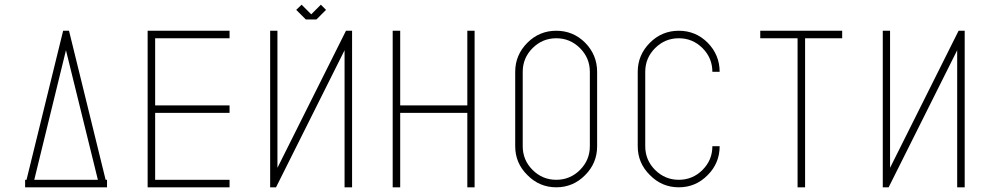

<svg xmlns="http://www.w3.org/2000/svg" viewBox="-20 -798 4216 818"><path d="M436 0H87V-32H93L249 -667H274L430 -32H436ZM397 -32 261 -584 126 -32Z M641 -635V-349H958V-317H641V-32H958V0H609V-667H958V-635Z M1162 -667V-83L1454 -667H1480V0H1448V-584L1156 0H1131V-667ZM1328 -715H1283L1242 -756L1265 -778L1306 -737L1347 -778L1369 -756Z M2002 -667V0H1971V-317H1685V0H1653V-667H1685V-349H1971V-667Z M2473 -616Q2524 -564 2524 -492V-175Q2524 -103 2473 -52Q2422 0 2350 0Q2278 0 2227 -52Q2175 -103 2175 -175V-492Q2175 -564 2227 -616Q2278 -667 2350 -667Q2422 -667 2473 -616ZM2493 -492Q2493 -551 2451 -593Q2409 -635 2350 -635Q2291 -635 2249 -593Q2207 -551 2207 -492V-175Q2207 -116 2249 -74Q2291 -32 2350 -32Q2409 -32 2451 -74Q2493 -116 2493 -175Z M2749 -52Q2697 -103 2697 -175V-492Q2697 -564 2749 -616Q2800 -667 2872 -667Q2944 -667 2995 -616Q3046 -564 3046 -492H3015Q3015 -551 2973 -593Q2931 -635 2872 -635Q2813 -635 2771 -593Q2729 -551 2729 -492V-175Q2729 -116 2771 -74Q2813 -32 2872 -32Q2931 -32 2973 -74Q3015 -116 3015 -175H3046Q3046 -103 2995 -52Q2944 0 2872 0Q2800 0 2749 -52Z M3568 -667V-635H3410V0H3378V-635H3219V-667Z M3772 -667V-83L4064 -667H4090V0H4058V-584L3766 0H3741V-667Z"/></svg>

Font: Zector
Style: Regular
Weight: 400
Designer: GGBot
Version: 0.72